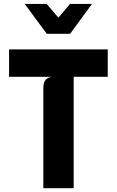

<svg xmlns="http://www.w3.org/2000/svg" viewBox="-20 -986 612 1006"><path d="M207 0V-523Q207 -553 218 -566.5Q229 -580 251.5 -583.5H27.5V-727H544.5V-583.5H366V0ZM225 -809 109.5 -965.5H224.5L286 -893.5L347 -965.5H462L347.5 -809Z"/></svg>

Font: Spline Sans
Style: Bold
Weight: 700
Designer: Eben Sorkin, Mirko Velimirovic
Foundry: Sorkin Type
Version: Version 1.000; ttfautohint (v1.8.3)